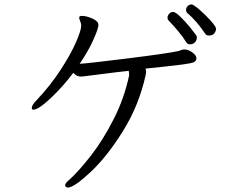

<svg xmlns="http://www.w3.org/2000/svg" viewBox="-20 -803 1040 870"><path d="M927 -642Q915 -642 910 -650Q871 -708 830 -743Q823 -749 823 -758Q823 -768 830.5 -775.5Q838 -783 848 -783Q856 -783 883.5 -759.5Q911 -736 935 -709Q959 -682 959 -672Q959 -663 951.5 -652.5Q944 -642 927 -642ZM144 -347Q209 -416 255 -487Q301 -558 324.5 -612Q348 -666 348 -687L347 -696Q345 -703 342 -710.5Q339 -718 339 -722Q339 -726 340 -727Q341 -731 352 -731Q371 -731 398.5 -719Q426 -707 426 -690Q426 -674 403 -622.5Q380 -571 341 -514Q371 -515 556 -538Q741 -561 790 -572Q794 -573 800.5 -576Q807 -579 815 -579Q833 -579 851.5 -565.5Q870 -552 870 -539Q870 -527 859 -521.5Q848 -516 805.5 -510.5Q763 -505 639 -492Q642 -486 642 -477Q642 -473 640 -463Q610 -326 537.5 -209.5Q465 -93 390 -23Q315 47 287 47Q282 47 278.5 43.5Q275 40 275 36Q275 31 281 24Q287 17 297 9Q339 -30 392.5 -98.5Q446 -167 494.5 -262Q543 -357 565 -461V-468Q565 -474 563 -482Q514 -477 407 -463L359 -457Q354 -456 346 -456Q336 -456 328.5 -460Q321 -464 312 -473Q264 -409 209 -357.5Q154 -306 131 -306Q124 -306 124 -313Q124 -327 144 -347ZM764 -749Q775 -749 798.5 -726Q822 -703 842.5 -677.5Q863 -652 870 -642Q872 -636 872 -633Q872 -620 863 -611Q854 -602 841 -602Q829 -602 823 -613Q812 -632 787.5 -661.5Q763 -691 745 -709Q739 -715 739 -723Q739 -732 746.5 -740.5Q754 -749 764 -749Z"/></svg>

Font: Iansui 0.93
Style: Regular
Weight: 400
Designer: But Ko / Fontworks Inc.
Foundry: zi-hi.com / Fontworks Inc.
Version: Version 0.931